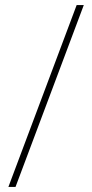

<svg xmlns="http://www.w3.org/2000/svg" viewBox="-20 -734 362 754"><path d="M309 -714 41 0H13L281 -714Z"/></svg>

Font: Noto Sans Lao Looped Thin
Style: Regular
Weight: 100
Designer: Mark Frömberg, Ben Mitchell
Foundry: The Fontpad Ltd
Version: Version 1.002; ttfautohint (v1.8.4.7-5d5b)